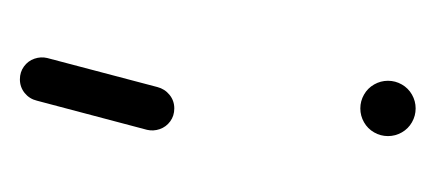

<svg xmlns="http://www.w3.org/2000/svg" viewBox="-142 -224 438 193"><g transform="rotate(90 76.5 -127.0)"><path d="M60.7 -298.5Q60.7 -305.9 64.4 -312.4Q68.1 -318.9 74.6 -322.6Q81.1 -326.3 88.5 -326.3Q95.9 -326.3 102.4 -322.6Q108.9 -318.9 112.6 -312.4Q116.3 -305.9 116.3 -298.5Q116.3 -291.1 112.6 -284.6Q108.9 -278.1 102.4 -274.4Q95.9 -270.7 88.5 -270.7Q81.1 -270.7 74.6 -274.4Q68.1 -278.1 64.4 -284.6Q60.7 -291.1 60.7 -298.5ZM37.8 44.1 67 -66.7Q68.9 -74.1 74.8 -78.9Q80.7 -83.7 88.5 -83.7Q95.9 -83.7 101.5 -79.6Q107 -75.6 109.3 -69.1Q111.5 -62.6 110 -56.3L80.7 54.4Q78.9 61.9 73 66.7Q67 71.5 59.3 71.5Q51.9 71.5 46.3 67.4Q40.7 63.3 38.5 56.9Q36.3 50.4 37.8 44.1Z"/></g></svg>

Font: 26F Galaxy Sans
Style: Regular
Weight: 400
Designer: C₂₉H₂₅N₃O₅
Version: Version 1.100;FEAKit 1.0